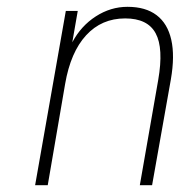

<svg xmlns="http://www.w3.org/2000/svg" viewBox="-20 -543 571 563"><path d="M83 0 173 -511H208L192 -419Q217.5 -467 261 -495Q304.5 -523 354 -523Q407 -523 439.2 -498.5Q471.5 -474 482.2 -426.5Q493 -379 481 -310L426 0H390L444 -309Q460 -401.5 436.5 -445.2Q413 -489 347 -489Q278 -489 232.5 -439.5Q187 -390 171 -297L120 0Z"/></svg>

Font: Overpass Thin
Style: Italic
Weight: 250
Italic angle: -10°
Designer: Delve Withrington, Dave Bailey, Thomas Jockin
Foundry: Delve Fonts LLC
Version: Version 4.000